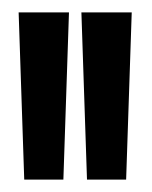

<svg xmlns="http://www.w3.org/2000/svg" viewBox="-20 -755 244 309"><path d="M19 -466H82L91 -735H10ZM120 -466H183L192 -735H111Z"/></svg>

Font: League Gothic Condensed
Style: Regular
Weight: 400
Width: 3
Designer: The League of Moveable Type
Version: Version 1.600; ttfautohint (v1.8.3)